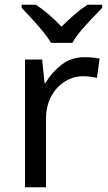

<svg xmlns="http://www.w3.org/2000/svg" viewBox="-20 -786 453 806"><path d="M335 -546Q350 -546 367.5 -544.5Q385 -543 398 -540L387 -459Q374 -462 358.5 -464Q343 -466 329 -466Q288 -466 252 -443.5Q216 -421 194.5 -380.5Q173 -340 173 -286V0H85V-536H157L167 -438H171Q197 -482 238 -514Q279 -546 335 -546ZM194 -606Q181 -629 159 -655.5Q137 -682 113 -708Q89 -734 71 -753V-766H131Q157 -749 185 -725Q213 -701 238 -674Q265 -701 293 -725Q321 -749 347 -766H409V-753Q390 -734 365.5 -708Q341 -682 318.5 -655.5Q296 -629 284 -606Z"/></svg>

Font: Noto Sans Mandaic
Style: Regular
Weight: 400
Designer: Monotype Design Team
Foundry: Monotype Imaging Inc.
Version: Version 2.002; ttfautohint (v1.8.4.7-5d5b)